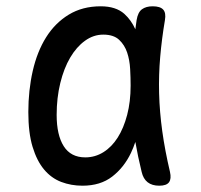

<svg xmlns="http://www.w3.org/2000/svg" viewBox="-20 -580 640 610"><path d="M242 10Q206 10 174.5 -2Q143 -14 120 -41.5Q97 -69 83.5 -113.5Q70 -158 70 -224Q70 -293 84 -354.5Q98 -416 126.5 -461.5Q155 -507 198.5 -533.5Q242 -560 300 -560Q348 -560 375 -536Q397 -516 410 -487Q412 -502 414 -516Q418 -541 431 -550.5Q444 -560 465 -560Q489 -560 498.5 -549.5Q508 -539 504 -516Q494 -457 489 -399.5Q484 -342 485.5 -283.5Q487 -225 495.5 -163.5Q504 -102 520 -34Q525 -12 517 -1Q509 10 486 10Q463 10 449 -1Q435 -12 430 -34Q418 -83 410 -129Q404 -111 396 -94Q374 -48 336.5 -19Q299 10 242 10ZM251 -80Q282 -80 308.5 -96.5Q335 -113 354 -143Q373 -173 384 -215Q395 -257 395 -308Q395 -332 393.5 -360.5Q392 -389 384 -413Q376 -437 358.5 -453.5Q341 -470 308 -470Q277 -470 250 -450.5Q223 -431 203 -397Q183 -363 171.5 -316Q160 -269 160 -215Q160 -151 182.5 -115.5Q205 -80 251 -80Z"/></svg>

Font: Maple Mono NF
Style: Regular
Weight: 400
Monospace: yes
Designer: subframe7536
Version: Version 7.000